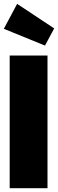

<svg xmlns="http://www.w3.org/2000/svg" viewBox="-23 -987 304 1007"><path d="M66.9 -966.8 261.2 -837.9 212.9 -748 -2.9 -835.9ZM226.1 -695.8V0H27.8V-695.8Z"/></svg>

Font: Fira Sans Compressed Heavy
Style: Regular
Weight: 900
Width: 1
Designer: Carrois Corporate & Edenspiekermann AG
Foundry: Carrois Corporate GbR & Edenspiekermann AG
Version: Version 4.203;PS 004.203;hotconv 1.0.88;makeotf.lib2.5.64775